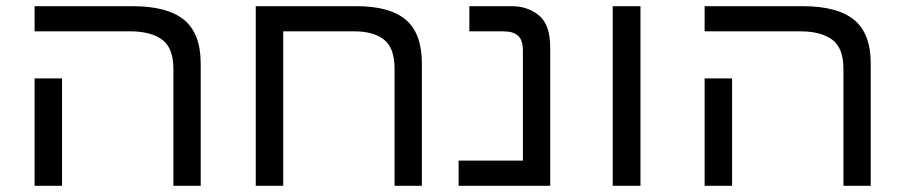

<svg xmlns="http://www.w3.org/2000/svg" viewBox="-20 -598 2909 618"><path d="M626 0H538.1V-376Q538.1 -444.3 501.5 -470.7Q464.8 -497.1 400.4 -497.1H91.3V-578.1H406.7Q518.6 -578.1 572.3 -534.2Q626 -490.2 626 -393.6ZM179.7 0H91.3V-345.7H179.7Z M803.2 -578.1H1127.4Q1234.9 -578.1 1286.4 -534.2Q1337.9 -490.2 1337.9 -393.6V0H1250V-376Q1250 -444.3 1215.8 -470.7Q1181.6 -497.1 1121.1 -497.1H891.6V0H803.2Z M1751 0H1456.1V-81.1H1663.1V-434.6Q1663.1 -469.2 1647.2 -483.2Q1631.3 -497.1 1601.1 -497.1H1490.7V-578.1H1626.5Q1679.2 -578.1 1715.1 -548.1Q1751 -518.1 1751 -445.3Z M2041.5 0H1952.1V-578.1H2041.5Z M2782.7 0H2694.8V-376Q2694.8 -444.3 2658.2 -470.7Q2621.6 -497.1 2557.1 -497.1H2248V-578.1H2563.5Q2675.3 -578.1 2729 -534.2Q2782.7 -490.2 2782.7 -393.6ZM2336.4 0H2248V-345.7H2336.4Z"/></svg>

Font: Lunasima
Style: Regular
Weight: 400
Designer: The DocRepair Project, Monotype Design Team
Foundry: Google
Version: Version 2.009